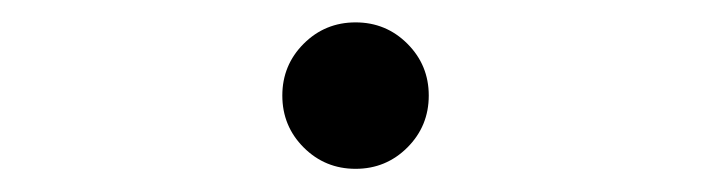

<svg xmlns="http://www.w3.org/2000/svg" viewBox="-20 -547 626 169"><path d="M293 -398.4Q266.1 -398.4 247.3 -417.2Q228.5 -436 228.5 -462.9Q228.5 -489.7 247.3 -508.5Q266.1 -527.3 293 -527.3Q319.8 -527.3 338.6 -508.5Q357.4 -489.7 357.4 -462.9Q357.4 -436 338.6 -417.2Q319.8 -398.4 293 -398.4Z"/></svg>

Font: Cascadia Code NF SemiLight
Style: Regular
Weight: 350
Monospace: yes
Designer: Aaron Bell
Foundry: Saja Typeworks
Version: Version 2404.023; ttfautohint (v1.8.4)